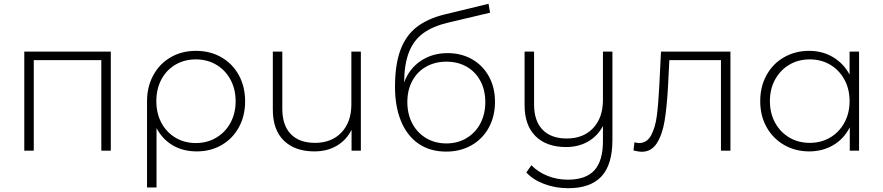

<svg xmlns="http://www.w3.org/2000/svg" viewBox="-20 -794 4653 1012"><path d="M564 -522V0H514V-477H158V0H108V-522Z M1272 -260Q1272 -184 1239.5 -124Q1207 -64 1149 -30Q1091 4 1017 4Q945 4 890.5 -28Q836 -60 805 -119V194H755V-260Q755 -337 788 -397.5Q821 -458 879.5 -492Q938 -526 1013 -526Q1088 -526 1147 -492Q1206 -458 1239 -397.5Q1272 -337 1272 -260ZM1222 -260Q1222 -324 1195 -374Q1168 -424 1120.5 -452.5Q1073 -481 1012 -481Q952 -481 904.5 -453Q857 -425 830.5 -375Q804 -325 804 -261Q804 -197 830.5 -147Q857 -97 904.5 -68.5Q952 -40 1012 -40Q1072 -40 1120 -68.5Q1168 -97 1195 -147Q1222 -197 1222 -260Z M1882 -522V0H1833V-110Q1806 -56 1755.5 -26Q1705 4 1637 4Q1535 4 1476.5 -52.5Q1418 -109 1418 -217V-522H1468V-221Q1468 -133 1513 -87Q1558 -41 1640 -41Q1728 -41 1780 -96Q1832 -151 1832 -244V-522Z M2589 -257Q2589 -181 2556.5 -121.5Q2524 -62 2465.5 -28.5Q2407 5 2332 5Q2246 5 2185.5 -37Q2125 -79 2093.5 -156Q2062 -233 2062 -336Q2062 -453 2090.5 -530Q2119 -607 2176.5 -651.5Q2234 -696 2324 -718L2555 -774L2563 -727L2343 -675Q2262 -656 2211.5 -619.5Q2161 -583 2136 -520Q2111 -457 2110 -359Q2136 -431 2197 -472.5Q2258 -514 2339 -514Q2412 -514 2468.5 -481.5Q2525 -449 2557 -391Q2589 -333 2589 -257ZM2538 -256Q2538 -319 2512 -367.5Q2486 -416 2439.5 -442.5Q2393 -469 2333 -469Q2273 -469 2226 -442.5Q2179 -416 2153 -367.5Q2127 -319 2127 -256Q2127 -193 2153 -143.5Q2179 -94 2226 -66Q2273 -38 2333 -38Q2392 -38 2439 -66Q2486 -94 2512 -143.5Q2538 -193 2538 -256Z M3208 -522V-56Q3208 74 3150 136Q3092 198 2975 198Q2908 198 2849 176Q2790 154 2754 115L2781 77Q2816 113 2866 133Q2916 153 2973 153Q3068 153 3113 103.5Q3158 54 3158 -50V-130Q3131 -78 3080.5 -48.5Q3030 -19 2963 -19Q2861 -19 2803 -76Q2745 -133 2745 -240V-522H2795V-244Q2795 -156 2840 -110Q2885 -64 2967 -64Q3055 -64 3106.5 -119Q3158 -174 3158 -267V-522Z M3830 -522V0H3780V-477H3508L3501 -338Q3495 -230 3483 -157Q3471 -84 3442 -39Q3413 6 3362 6Q3347 6 3319 -1L3324 -44Q3340 -40 3348 -40Q3390 -40 3412 -81Q3434 -122 3442 -183Q3450 -244 3455 -342L3464 -522Z M4508 -522V0H4459V-123Q4428 -62 4372 -29Q4316 4 4245 4Q4172 4 4113 -30Q4054 -64 4020.5 -124Q3987 -184 3987 -261Q3987 -338 4020.5 -398.5Q4054 -459 4113 -492.5Q4172 -526 4245 -526Q4315 -526 4370.5 -493Q4426 -460 4458 -401V-522ZM4458 -261Q4458 -325 4430.5 -375Q4403 -425 4355.5 -453Q4308 -481 4248 -481Q4188 -481 4140.5 -453Q4093 -425 4065.5 -375Q4038 -325 4038 -261Q4038 -197 4065.5 -147Q4093 -97 4140.5 -69Q4188 -41 4248 -41Q4308 -41 4355.5 -69Q4403 -97 4430.5 -147Q4458 -197 4458 -261Z"/></svg>

Font: Montserrat Alternates Light
Style: Regular
Weight: 300
Designer: Julieta Ulanovsky
Foundry: Julieta Ulanovsky
Version: Version 7.200